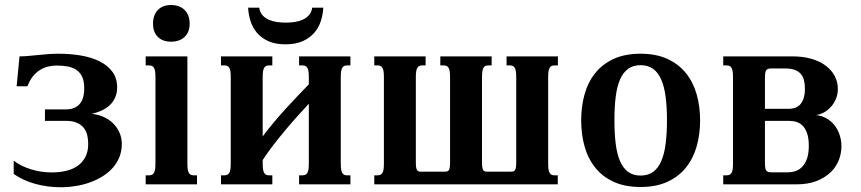

<svg xmlns="http://www.w3.org/2000/svg" viewBox="-20 -747 3487 778"><path d="M209 -481.4Q191.4 -481.4 174.1 -477.1Q156.7 -472.7 141.1 -462.9Q125.5 -453.1 112.8 -437Q100.1 -420.9 91.3 -397.5H47.4L59.1 -518.6Q76.7 -518.6 95 -520.3Q113.3 -522 132.8 -523.9Q152.3 -525.9 173.3 -527.6Q194.3 -529.3 217.3 -529.3Q265.1 -529.3 308.1 -522Q351.1 -514.6 383.8 -498.3Q416.5 -481.9 435.5 -456.1Q454.6 -430.2 454.6 -393.6Q454.6 -370.6 447 -352.8Q439.5 -335 425.8 -321.8Q412.1 -308.6 393.3 -299.8Q374.5 -291 352.1 -285.6Q380.4 -282.7 403.1 -271.7Q425.8 -260.7 441.4 -244.1Q457 -227.5 465.3 -207Q473.6 -186.5 473.6 -164.1Q473.6 -134.8 463.9 -110.6Q454.1 -86.4 436.8 -66.9Q419.4 -47.4 396 -32.7Q372.6 -18.1 345 -8.1Q317.4 2 286.9 6.8Q256.3 11.7 225.1 11.7Q173.8 11.7 124.5 -1.5Q75.2 -14.6 35.6 -42V-96.2Q49.3 -85 67.1 -76.2Q85 -67.4 105.2 -61Q125.5 -54.7 146.7 -51.5Q168 -48.3 189.5 -48.3Q220.7 -48.3 247.8 -54.7Q274.9 -61 294.7 -75Q314.5 -88.9 325.9 -110.8Q337.4 -132.8 337.4 -163.6Q337.4 -179.2 334.2 -195.8Q331.1 -212.4 321.5 -226.1Q312 -239.7 293.9 -248.5Q275.9 -257.3 246.6 -257.3H162.1V-303.7H246.6Q282.7 -303.7 302 -324.7Q321.3 -345.7 321.3 -389.6Q321.3 -418.5 312.7 -436.3Q304.2 -454.1 289.1 -464.1Q273.9 -474.1 253.4 -477.8Q232.9 -481.4 209 -481.4Z M570.3 -518.6H739.3V-85Q739.3 -69.8 740.7 -60.5Q742.2 -51.3 745.6 -45.9Q749 -40.5 753.7 -38.6Q758.3 -36.6 765.1 -36.6H778.3V0H570.3V-36.6H584Q590.3 -36.6 595.2 -38.6Q600.1 -40.5 603.5 -45.9Q606.9 -51.3 608.4 -60.5Q609.9 -69.8 609.9 -85V-433.6Q609.9 -448.7 608.4 -458Q606.9 -467.3 603.5 -472.7Q600.1 -478 595.2 -480Q590.3 -481.9 584 -481.9H570.3ZM600.1 -650.9Q600.1 -686 619.4 -706.3Q638.7 -726.6 672.9 -726.6Q708 -726.6 728.3 -706.3Q748.5 -686 748.5 -650.9Q748.5 -617.2 728.3 -597.7Q708 -578.1 672.9 -578.1Q638.7 -578.1 619.4 -597.7Q600.1 -617.2 600.1 -650.9Z M1191.9 -518.6H1399.9V-481.9H1386.7Q1379.9 -481.9 1375.2 -480Q1370.6 -478 1367.2 -472.7Q1363.8 -467.3 1362.3 -458Q1360.8 -448.7 1360.8 -433.6V-85Q1360.8 -69.8 1362.3 -60.5Q1363.8 -51.3 1367.2 -45.9Q1370.6 -40.5 1375.2 -38.6Q1379.9 -36.6 1386.7 -36.6H1399.9V0H1191.9V-36.6H1205.6Q1211.9 -36.6 1216.8 -38.6Q1221.7 -40.5 1225.1 -45.9Q1228.5 -51.3 1230 -60.5Q1231.4 -69.8 1231.4 -85V-326.7Q1210.9 -304.7 1187 -278.1Q1163.1 -251.5 1138.2 -221.9Q1113.3 -192.4 1089.1 -161.1Q1064.9 -129.9 1044.4 -98.6V-85Q1044.4 -69.8 1045.9 -60.5Q1047.4 -51.3 1050.8 -45.9Q1054.2 -40.5 1058.8 -38.6Q1063.5 -36.6 1070.3 -36.6H1083.5V0H875.5V-36.6H889.2Q895.5 -36.6 900.4 -38.6Q905.3 -40.5 908.7 -45.9Q912.1 -51.3 913.6 -60.5Q915 -69.8 915 -85V-433.6Q915 -448.7 913.6 -458Q912.1 -467.3 908.7 -472.7Q905.3 -478 900.4 -480Q895.5 -481.9 889.2 -481.9H875.5V-518.6H1083.5V-481.9H1070.3Q1063.5 -481.9 1058.8 -480Q1054.2 -478 1050.8 -472.7Q1047.4 -467.3 1045.9 -458Q1044.4 -448.7 1044.4 -433.6V-194.3Q1064.5 -221.2 1087.9 -249.3Q1111.3 -277.3 1136 -304.4Q1160.6 -331.5 1185.1 -357.2Q1209.5 -382.8 1231.4 -405.3V-433.6Q1231.4 -448.7 1230 -458Q1228.5 -467.3 1225.1 -472.7Q1221.7 -478 1216.8 -480Q1211.9 -481.9 1205.6 -481.9H1191.9ZM1137.7 -655.3Q1154.8 -655.3 1172.6 -657.7Q1190.4 -660.2 1205.6 -666.7Q1220.7 -673.3 1231.4 -685.1Q1242.2 -696.8 1245.1 -715.8H1290Q1288.6 -687.5 1279.8 -660.9Q1271 -634.3 1252.9 -613.5Q1234.9 -592.8 1206.3 -580.1Q1177.7 -567.4 1136.7 -567.4Q1095.7 -567.4 1067.6 -580.1Q1039.6 -592.8 1021.7 -613.5Q1003.9 -634.3 995.4 -660.9Q986.8 -687.5 985.4 -715.8H1030.3Q1033.2 -696.8 1043.9 -685.1Q1054.7 -673.3 1069.8 -666.7Q1085 -660.2 1102.8 -657.7Q1120.6 -655.3 1137.7 -655.3Z M1933.1 -89.8Q1933.1 -75.2 1934.6 -67.4Q1936 -59.6 1939.5 -55.9Q1942.9 -52.2 1947.5 -51.8Q1952.1 -51.3 1959 -51.3H2045.9Q2052.2 -51.3 2057.1 -51.8Q2062 -52.2 2065.4 -55.9Q2068.8 -59.6 2070.3 -67.4Q2071.8 -75.2 2071.8 -89.8V-433.6Q2071.8 -448.7 2070.3 -458Q2068.8 -467.3 2065.4 -472.7Q2062 -478 2057.1 -480Q2052.2 -481.9 2045.9 -481.9H2032.7V-518.6H2240.7V-481.9H2227.1Q2220.2 -481.9 2215.6 -480Q2210.9 -478 2207.5 -472.7Q2204.1 -467.3 2202.6 -458Q2201.2 -448.7 2201.2 -433.6V-85Q2201.2 -69.8 2202.6 -60.5Q2204.1 -51.3 2207.5 -45.9Q2210.9 -40.5 2215.6 -38.6Q2220.2 -36.6 2227.1 -36.6H2240.2V0H1496.6V-36.6H1509.8Q1516.1 -36.6 1521 -38.6Q1525.9 -40.5 1529.3 -45.9Q1532.7 -51.3 1534.2 -60.5Q1535.6 -69.8 1535.6 -85V-433.6Q1535.6 -448.7 1534.2 -458Q1532.7 -467.3 1529.3 -472.7Q1525.9 -478 1521 -480Q1516.1 -481.9 1509.8 -481.9H1496.6V-518.6H1704.6V-481.9H1690.9Q1684.1 -481.9 1679.4 -480Q1674.8 -478 1671.4 -472.7Q1668 -467.3 1666.5 -458Q1665 -448.7 1665 -433.6V-89.8Q1665 -75.2 1666.5 -67.4Q1668 -59.6 1671.4 -55.9Q1674.8 -52.2 1679.4 -51.8Q1684.1 -51.3 1690.9 -51.3H1777.8Q1784.2 -51.3 1789.1 -51.8Q1793.9 -52.2 1797.4 -55.9Q1800.8 -59.6 1802.2 -67.4Q1803.7 -75.2 1803.7 -89.8V-433.6Q1803.7 -448.7 1802.2 -458Q1800.8 -467.3 1797.4 -472.7Q1793.9 -478 1789.1 -480Q1784.2 -481.9 1777.8 -481.9H1764.2V-518.6H1972.2V-481.9H1959Q1952.1 -481.9 1947.5 -480Q1942.9 -478 1939.5 -472.7Q1936 -467.3 1934.6 -458Q1933.1 -448.7 1933.1 -433.6Z M2335 -259.3Q2335 -315.4 2348.6 -364.5Q2362.3 -413.6 2391.4 -450.2Q2420.4 -486.8 2466.1 -508.1Q2511.7 -529.3 2575.7 -529.3Q2639.2 -529.3 2684.8 -508.1Q2730.5 -486.8 2759.8 -450.2Q2789.1 -413.6 2803 -364.5Q2816.9 -315.4 2816.9 -259.3Q2816.9 -203.1 2803 -154.1Q2789.1 -105 2759.8 -68.4Q2730.5 -31.7 2684.8 -10.5Q2639.2 10.7 2575.7 10.7Q2511.7 10.7 2466.1 -10.5Q2420.4 -31.7 2391.4 -68.4Q2362.3 -105 2348.6 -154.1Q2335 -203.1 2335 -259.3ZM2469.7 -259.8Q2469.7 -206.1 2474.9 -164.6Q2480 -123 2492.4 -94.2Q2504.9 -65.4 2525.1 -50.5Q2545.4 -35.6 2575.7 -35.6Q2606 -35.6 2626.5 -50.5Q2647 -65.4 2659.4 -94Q2671.9 -122.6 2677.2 -164.1Q2682.6 -205.6 2682.6 -259.3Q2682.6 -313 2677.2 -354.5Q2671.9 -396 2659.4 -424.6Q2647 -453.1 2626.5 -468Q2606 -482.9 2575.7 -482.9Q2545.4 -482.9 2525.1 -468Q2504.9 -453.1 2492.4 -424.8Q2480 -396.5 2474.9 -354.7Q2469.7 -313 2469.7 -259.8Z M2910.6 0V-36.6H2924.3Q2930.7 -36.6 2935.5 -38.6Q2940.4 -40.5 2943.8 -45.9Q2947.3 -51.3 2948.7 -60.5Q2950.2 -69.8 2950.2 -85V-433.6Q2950.2 -448.7 2948.7 -458Q2947.3 -467.3 2943.8 -472.7Q2940.4 -478 2935.5 -480Q2930.7 -481.9 2924.3 -481.9H2910.6V-518.6H3190.4Q3234.9 -518.6 3269.3 -508.3Q3303.7 -498 3327.1 -480Q3350.6 -461.9 3362.8 -438Q3375 -414.1 3375 -386.7Q3375 -366.2 3367.9 -348.1Q3360.8 -330.1 3348.6 -315.9Q3336.4 -301.8 3320.6 -292.5Q3304.7 -283.2 3286.6 -280.8Q3311.5 -277.8 3330.8 -266.4Q3350.1 -254.9 3363 -237.5Q3376 -220.2 3382.8 -198.7Q3389.6 -177.2 3389.6 -154.3Q3389.6 -126.5 3379.2 -98.9Q3368.7 -71.3 3346.2 -49.3Q3323.7 -27.3 3289.3 -13.7Q3254.9 0 3206.5 0ZM3079.6 -306.2H3176.3Q3210 -306.2 3225.8 -327.9Q3241.7 -349.6 3241.7 -386.2Q3241.7 -405.3 3238 -420.9Q3234.4 -436.5 3225.1 -447.3Q3215.8 -458 3200 -463.9Q3184.1 -469.7 3159.7 -469.7H3105.5Q3097.7 -469.7 3092.5 -468Q3087.4 -466.3 3084.5 -461.9Q3081.5 -457.5 3080.6 -449.5Q3079.6 -441.4 3079.6 -428.2ZM3172.4 -48.8Q3189.9 -48.8 3205.3 -54.4Q3220.7 -60.1 3232.2 -72.8Q3243.7 -85.4 3250.5 -105.7Q3257.3 -126 3257.3 -155.8Q3257.3 -185.5 3251 -205.1Q3244.6 -224.6 3233.6 -236.3Q3222.7 -248 3208 -252.7Q3193.4 -257.3 3176.8 -257.3H3079.6V-90.3Q3079.6 -77.1 3080.6 -69.1Q3081.5 -61 3084.5 -56.6Q3087.4 -52.2 3092.5 -50.5Q3097.7 -48.8 3105.5 -48.8Z"/></svg>

Font: Arian AMU Serif
Style: Bold
Weight: 700
Designer: Ruben Hakobyan (Tarumian)
Foundry: Ruben Hakobyan (Tarumian)
Version: Version 1.002